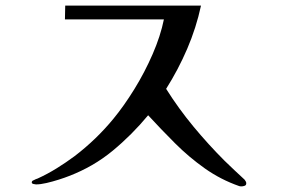

<svg xmlns="http://www.w3.org/2000/svg" viewBox="-20 -677 1040 683"><path d="M856 -25Q856 -18 850 -16Q844 -14 839 -14Q834 -14 831 -15Q765 -38 708.5 -78Q652 -118 602.5 -167.5Q553 -217 507 -267Q449 -197 380.5 -140.5Q312 -84 226 -51Q211 -45 189 -38Q167 -31 145.5 -26Q124 -21 108 -21Q105 -21 99 -22.5Q93 -24 93 -28Q93 -34 100 -36Q104 -38 107 -39.5Q110 -41 114 -42Q149 -58 182 -78.5Q215 -99 246 -122Q323 -181 383 -254Q421 -300 458 -360Q495 -420 523 -484.5Q551 -549 563 -608H211L212 -657H695Q678 -578 646 -503.5Q614 -429 571 -361Q615 -291 668 -227Q721 -163 779 -105Q796 -88 814 -71.5Q832 -55 850 -38Q852 -35 854 -32Q856 -29 856 -25Z"/></svg>

Font: Kaisei Opti Medium
Style: Regular
Weight: 500
Designer: Font-Kai, 金井和夫
Foundry: KAZUO KANAI
Version: Version 5.003